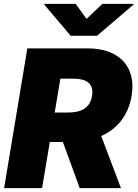

<svg xmlns="http://www.w3.org/2000/svg" viewBox="-20 -979 718 999"><path d="M122.2 -727.3H436.1Q496.8 -727.3 543.7 -710.4Q590.6 -693.5 620.6 -661.8Q650.6 -630 662.5 -584.2Q674.4 -538.4 664.8 -480.1Q658.4 -442.5 644.7 -410.3Q631 -378.2 610.8 -351.9Q590.6 -325.6 564.5 -305.4Q538.4 -285.2 506.7 -271.3L609.4 0H394.9L307.2 -240.1H239L198.9 0H1.4ZM210.9 -954.5 211.6 -958.8H373.6L430.4 -880.7L512.8 -958.8H674.7L674 -954.5L484.4 -792.6H348ZM333.8 -393.5Q359.7 -393.5 381.2 -398.3Q402.7 -403.1 418.7 -413.4Q434.7 -423.7 445 -440.2Q455.3 -456.7 458.8 -480.1Q462.7 -503.6 457.9 -520.4Q453.1 -537.3 440.5 -548.3Q427.9 -559.3 408.6 -564.5Q389.2 -569.6 363.6 -569.6H294L264.6 -393.5Z"/></svg>

Font: Inter P Black
Style: Italic
Weight: 900
Italic angle: -9.40001°
Designer: Rasmus Andersson
Foundry: rsms
Version: Version 3.018;git-588b23468